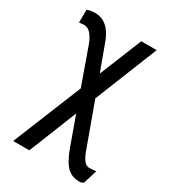

<svg xmlns="http://www.w3.org/2000/svg" viewBox="-184 -628 827 933"><g transform="rotate(30 229.5 -161.5)"><path d="M70.8 -535.6C55.5 -535.6 40.5 -533.2 25.9 -528.3L25.4 -456.1L53.7 -458.5C83.3 -458.5 107.6 -428.7 126.5 -369.1L192.9 -183.1L36.1 202.6H127L234.4 -66.4L293 96.7C309.9 141.3 327.2 171.8 345 188.2C362.7 204.7 385.1 212.9 412.1 212.9C422.2 212.9 430 210.4 435.5 205.6L459.5 128.4L428.2 130.9H418.9C398.1 130.5 379.6 106 363.3 57.1L278.3 -176.3L419.4 -528.3H333L236.8 -291.5L181.6 -441.9C157.6 -504.4 120.6 -535.6 70.8 -535.6Z"/></g></svg>

Font: Roboto Condensed
Style: Regular
Weight: 400
Designer: Google
Version: Version 2.134; 2016